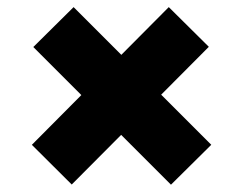

<svg xmlns="http://www.w3.org/2000/svg" viewBox="-20 -620 677 534"><path d="M72.6 -489.2 184.7 -600.2 567.6 -217.3 455.5 -106.3ZM179.5 -106.8 68.6 -217.2 449.4 -600.2 560.8 -489.8Z"/></svg>

Font: Poppins Variable
Style: Regular
Weight: 100
Designer: Jonny Pinhorn
Foundry: Indian Type Foundry
Version: Version 6.000